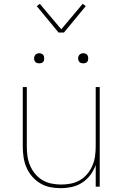

<svg xmlns="http://www.w3.org/2000/svg" viewBox="-20 -975 640 1003"><path d="M297 8Q269 8 241.5 2.5Q214 -3 190 -17.5Q166 -32 147.5 -53.5Q129 -75 118 -101Q107 -127 103 -154.5Q99 -182 99 -210V-520H120V-210Q120 -185 123.5 -159.5Q127 -134 137 -110.5Q147 -87 163.5 -67Q180 -47 202 -34Q224 -21 249.5 -16Q275 -11 300 -11Q325 -11 350.5 -16Q376 -21 398 -34Q420 -47 436.5 -67Q453 -87 463 -110.5Q473 -134 476.5 -159.5Q480 -185 480 -210V-520H501V0H480V-113Q470 -85 452 -61Q434 -37 409.5 -21Q385 -5 355.5 1.5Q326 8 297 8ZM415 -644Q410 -644 404.5 -645.5Q399 -647 395.5 -650.5Q392 -654 390 -659.5Q388 -665 388 -670Q388 -675 390 -680.5Q392 -686 395.5 -689.5Q399 -693 404.5 -695Q410 -697 415 -697Q420 -697 425.5 -695Q431 -693 434.5 -689.5Q438 -686 439.5 -680.5Q441 -675 441 -670Q441 -665 439.5 -659.5Q438 -654 434.5 -650.5Q431 -647 425.5 -645.5Q420 -644 415 -644ZM185 -644Q180 -644 174.5 -645.5Q169 -647 165.5 -650.5Q162 -654 160 -659.5Q158 -665 158 -670Q158 -675 160 -680.5Q162 -686 165.5 -689.5Q169 -693 174.5 -695Q180 -697 185 -697Q190 -697 195.5 -695Q201 -693 204.5 -689.5Q208 -686 209.5 -680.5Q211 -675 211 -670Q211 -665 209.5 -659.5Q208 -654 204.5 -650.5Q201 -647 195.5 -645.5Q190 -644 185 -644ZM286 -805 172 -943 188 -955 300 -822 412 -955 428 -943 314 -805Z"/></svg>

Font: Iosevka Aile Thin
Style: Regular
Weight: 100
Designer: Belleve Invis
Foundry: Belleve Invis
Version: Version 31.1.0; ttfautohint (v1.8.4)